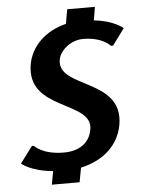

<svg xmlns="http://www.w3.org/2000/svg" viewBox="-57 -815 684 930"><g transform="rotate(-5 285.0 -350.0)"><path d="M157 70H292L305 0C419 -25 491 -95 508 -190C548 -415 223 -390 248 -530C256 -575 309 -620 369 -620C464 -620 501 -575 501 -575H511L570 -655C570 -655 527 -695 429 -705L440 -770H305L293 -700C189 -675 121 -604 106 -520C67 -295 391 -320 366 -180C356 -120 309 -80 229 -80C124 -80 87 -125 87 -125H77L17 -45C17 -45 60 -5 169 5Z"/></g></svg>

Font: Scada
Style: Bold Italic
Weight: 700
Designer: Jovanny Lemonad
Foundry: Jovanny Lemonad
Version: Version 3.005